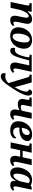

<svg xmlns="http://www.w3.org/2000/svg" viewBox="2004 -2590 836 4884"><g transform="rotate(90 2422.0 -148.0)"><path d="M498 10Q431 10 405.5 -21.5Q380 -53 380 -97Q380 -135 389 -177L413 -290Q423 -334 426.5 -358Q430 -382 430 -403Q430 -422 422.5 -441Q415 -460 389 -460Q363 -460 337.5 -436.5Q312 -413 290 -376.5Q268 -340 252 -301Q236 -262 230 -232L180 0H30L112 -389Q121 -428 121 -445Q121 -466 106.5 -474.5Q92 -483 68 -483H53L64 -536H280L269 -429H275Q316 -489 361 -517.5Q406 -546 467 -546Q512 -546 538 -530Q564 -514 575 -488Q586 -462 586 -431Q586 -412 581.5 -383Q577 -354 569 -319L543 -196Q537 -168 534.5 -148.5Q532 -129 532 -114Q532 -94 539.5 -82Q547 -70 563 -70Q578 -70 590.5 -76Q603 -82 620 -93L643 -59Q617 -31 583.5 -10.5Q550 10 498 10Z M890 10Q796 10 735.5 -42Q675 -94 675 -200Q675 -256 695 -316.5Q715 -377 756 -429Q797 -481 858.5 -513.5Q920 -546 1004 -546Q1099 -546 1159 -494Q1219 -442 1219 -336Q1219 -280 1199 -219.5Q1179 -159 1138.5 -107Q1098 -55 1036 -22.5Q974 10 890 10ZM911 -50Q948 -50 976 -79.5Q1004 -109 1022.5 -156Q1041 -203 1050.5 -256Q1060 -309 1060 -357Q1060 -428 1039.5 -457Q1019 -486 983 -486Q946 -486 918.5 -456.5Q891 -427 872 -380.5Q853 -334 843.5 -280.5Q834 -227 834 -179Q834 -109 854.5 -79.5Q875 -50 911 -50Z M1265 10Q1229 10 1212 -10.5Q1195 -31 1195 -60Q1195 -88 1207 -116Q1218 -113 1228.5 -111Q1239 -109 1249 -109Q1278 -109 1305.5 -125.5Q1333 -142 1357 -182.5Q1381 -223 1401 -294L1430 -397Q1440 -431 1440 -450Q1440 -483 1386 -483H1367L1379 -536H1806L1736 -211Q1730 -183 1726 -158.5Q1722 -134 1722 -114Q1722 -94 1730 -82Q1738 -70 1754 -70Q1768 -70 1781 -76Q1794 -82 1810 -93L1833 -59Q1807 -31 1773.5 -10.5Q1740 10 1689 10Q1621 10 1595.5 -23Q1570 -56 1570 -103Q1570 -138 1579 -177L1642 -473H1517L1466 -283Q1426 -133 1380.5 -61.5Q1335 10 1265 10Z M1923 250Q1883 250 1861 229Q1839 208 1839 171Q1839 151 1847 125Q1885 136 1920 136Q1969 136 2015 115.5Q2061 95 2093 54L1948 -430Q1939 -460 1925 -471.5Q1911 -483 1885 -483H1871L1882 -536H2078L2151 -277Q2161 -240 2174 -190Q2187 -140 2195 -101Q2246 -185 2278.5 -263.5Q2311 -342 2311 -396Q2311 -426 2296 -444.5Q2281 -463 2255 -463Q2255 -501 2277.5 -523.5Q2300 -546 2330 -546Q2412 -546 2412 -452Q2412 -406 2388 -343Q2364 -280 2324 -207Q2284 -134 2234 -57Q2172 40 2120.5 108.5Q2069 177 2021.5 213.5Q1974 250 1923 250Z M2627 -183Q2563 -183 2530 -214Q2497 -245 2497 -294Q2497 -311 2501 -336.5Q2505 -362 2512 -388Q2517 -409 2519 -422.5Q2521 -436 2521 -445Q2521 -466 2507 -474.5Q2493 -483 2468 -483H2453L2464 -536H2694L2658 -365Q2654 -348 2651.5 -334Q2649 -320 2649 -310Q2649 -282 2663 -270Q2677 -258 2701 -258Q2725 -258 2747.5 -263.5Q2770 -269 2796 -284L2850 -536H3000L2930 -211Q2924 -183 2920 -158.5Q2916 -134 2916 -114Q2916 -94 2924 -82Q2932 -70 2948 -70Q2963 -70 2975.5 -76Q2988 -82 3004 -93L3027 -59Q3001 -31 2967.5 -10.5Q2934 10 2883 10Q2816 10 2790 -23Q2764 -56 2764 -103Q2764 -138 2773 -177L2783 -225Q2752 -208 2714.5 -195.5Q2677 -183 2627 -183Z M3293 10Q3190 10 3127 -41Q3064 -92 3064 -197Q3064 -259 3086 -320.5Q3108 -382 3150.5 -433Q3193 -484 3255.5 -515Q3318 -546 3399 -546Q3479 -546 3523.5 -515Q3568 -484 3568 -428Q3568 -373 3533 -326Q3498 -279 3430 -250.5Q3362 -222 3262 -222H3225Q3224 -212 3224 -203.5Q3224 -195 3224 -187Q3224 -132 3252 -98.5Q3280 -65 3336 -65Q3386 -65 3422.5 -88Q3459 -111 3479 -142Q3501 -131 3501 -109Q3501 -82 3477.5 -54.5Q3454 -27 3408 -8.5Q3362 10 3293 10ZM3231 -285H3247Q3327 -285 3370.5 -322.5Q3414 -360 3414 -421Q3414 -452 3400.5 -469Q3387 -486 3360 -486Q3315 -486 3278 -433Q3241 -380 3231 -285Z M4063 10Q3995 10 3969.5 -23Q3944 -56 3944 -103Q3944 -138 3953 -177L3967 -243H3803L3751 0H3601L3683 -389Q3692 -428 3692 -445Q3692 -466 3677.5 -474.5Q3663 -483 3639 -483H3624L3635 -536H3865L3816 -306H3981L4030 -536H4180L4110 -211Q4104 -183 4100 -159Q4096 -135 4096 -114Q4096 -94 4104 -82Q4112 -70 4128 -70Q4142 -70 4154.5 -76Q4167 -82 4184 -93L4207 -59Q4181 -31 4147.5 -10.5Q4114 10 4063 10Z M4383 10Q4311 10 4274.5 -41.5Q4238 -93 4238 -170Q4238 -217 4251.5 -269Q4265 -321 4290.5 -370Q4316 -419 4354.5 -459Q4393 -499 4443 -522.5Q4493 -546 4554 -546Q4598 -546 4634.5 -536.5Q4671 -527 4696 -511L4749 -536H4805L4737 -217Q4730 -186 4725.5 -160.5Q4721 -135 4721 -113Q4721 -70 4752 -70Q4768 -70 4780.5 -76Q4793 -82 4809 -93L4832 -59Q4807 -31 4773.5 -10.5Q4740 10 4688 10Q4634 10 4606.5 -15.5Q4579 -41 4579 -84Q4579 -97 4580 -107Q4581 -117 4583 -133H4577Q4544 -66 4499 -28Q4454 10 4383 10ZM4445 -70Q4476 -70 4508 -101.5Q4540 -133 4565.5 -182.5Q4591 -232 4602 -286L4638 -456Q4623 -473 4605 -479.5Q4587 -486 4571 -486Q4536 -486 4508.5 -464Q4481 -442 4460 -406Q4439 -370 4425 -327.5Q4411 -285 4404 -243Q4397 -201 4397 -168Q4397 -113 4410 -91.5Q4423 -70 4445 -70Z"/></g></svg>

Font: Noto Serif
Style: Bold Italic
Weight: 700
Italic angle: -12°
Designer: Monotype Design Team
Foundry: Monotype Imaging Inc.
Version: Version 2.013